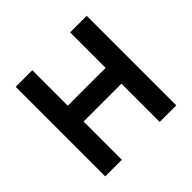

<svg xmlns="http://www.w3.org/2000/svg" viewBox="-170 -881 1061 1061"><g transform="rotate(-45 360.5 -350.0)"><path d="M83 0V-700H212.6V-422.6H508.4V-700H638V0H508.4V-299.2H212.6V0Z"/></g></svg>

Font: Overpass
Style: Regular
Weight: 400
Designer: Delve Withrington, Dave Bailey, Thomas Jockin
Foundry: Delve Fonts LLC
Version: Version 4.000